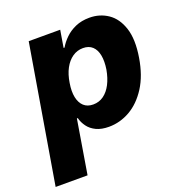

<svg xmlns="http://www.w3.org/2000/svg" viewBox="-175 -667 920 985"><g transform="rotate(-20 285.5 -174.5)"><path d="M-38.6 204.1 87.4 -545.9H259.3L243.7 -452.1H249Q263.2 -477.1 286.9 -500.2Q310.5 -523.4 344 -538.1Q377.4 -552.7 420.4 -552.7Q477.1 -552.7 521.2 -522.7Q565.4 -492.7 585.7 -430.7Q606 -368.7 590.3 -272.5Q575.2 -179.7 535.2 -117.2Q495.1 -54.7 440.4 -23.4Q385.7 7.8 325.2 7.8Q284.2 7.8 256.1 -5.6Q228 -19 211.7 -41.3Q195.3 -63.5 189 -88.9H184.1L135.7 204.1ZM288.1 -127.4Q320.3 -127.4 345.5 -145.5Q370.6 -163.6 387.5 -196.3Q404.3 -229 412.1 -272.5Q418.9 -316.4 412.8 -348.9Q406.7 -381.3 387.5 -399.4Q368.2 -417.5 336.4 -417.5Q304.7 -417.5 278.8 -399.7Q252.9 -381.8 235.6 -349.6Q218.3 -317.4 211.4 -272.5Q204.1 -228.5 210.7 -196Q217.3 -163.6 236.8 -145.5Q256.3 -127.4 288.1 -127.4Z"/></g></svg>

Font: Inter Tight ExtraBold
Style: Italic
Weight: 800
Italic angle: -9.39999°
Designer: Rasmus Andersson
Foundry: rsms
Version: Version 3.004